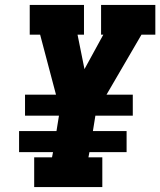

<svg xmlns="http://www.w3.org/2000/svg" viewBox="-20 -755 647 775"><path d="M118 0V-120H190L194 -141H57V-226H208L218 -288H81V-373H206L142 -615H100V-735H319V-615H293L321 -476L397 -615H388V-735H607V-615H551L410 -373H516V-288H365L355 -226H491V-141H341L337 -120H393V0Z"/></svg>

Font: Iosevka Slab Heavy Extended
Style: Italic
Weight: 900
Width: 7
Italic angle: -9°
Monospace: yes
Designer: Belleve Invis
Foundry: Belleve Invis
Version: Version 11.1.0; ttfautohint (v1.8.3)